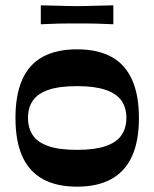

<svg xmlns="http://www.w3.org/2000/svg" viewBox="-20 -689 579 720"><path d="M269 11Q192 11 140.5 -17.5Q89 -46 63.5 -103Q38 -160 38 -247Q38 -333 63.5 -390.5Q89 -448 140.5 -476Q192 -504 269 -504Q346 -504 397.5 -476Q449 -448 475 -390.5Q501 -333 501 -247Q501 -160 475 -103Q449 -46 397.5 -17.5Q346 11 269 11ZM269 -127Q335 -127 376 -141Q417 -155 435.5 -182Q454 -209 454 -247Q454 -285 435.5 -311.5Q417 -338 376 -352Q335 -366 269 -366Q202 -366 161.5 -352Q121 -338 103 -311.5Q85 -285 85 -247Q85 -209 103 -182Q121 -155 161.5 -141Q202 -127 269 -127ZM133 -598V-669Q175 -668 197.5 -667.5Q220 -667 235 -666.5Q250 -666 268 -666Q287 -666 302 -666.5Q317 -667 340 -667.5Q363 -668 405 -669V-598Q363 -600 340 -600.5Q317 -601 302 -601Q287 -601 268 -601Q250 -601 235 -601Q220 -601 197.5 -600.5Q175 -600 133 -598Z"/></svg>

Font: Ojuju ExtraLight
Style: Bold
Weight: 700
Version: Version 1.000